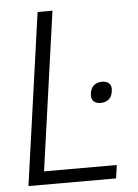

<svg xmlns="http://www.w3.org/2000/svg" viewBox="-53 -781 591 823"><g transform="rotate(-5 242.5 -370.0)"><path d="M140 -740H204L108 -57H421L413 0H36ZM376 -328Q355 -328 344.5 -339Q334 -350 337 -373Q341 -396 354.5 -407Q368 -418 389 -418Q409 -418 420 -407Q431 -396 427 -373Q424 -350 410 -339Q396 -328 376 -328Z"/></g></svg>

Font: Plata Sans Light
Style: Italic
Weight: 300
Italic angle: -8°
Designer: Pablo Impallari, Andres Torresi, & Cristiano Sobral
Foundry: Pablo Impallari, Andres Torresi, & Cristiano Sobral
Version: Version 1.00;December 28, 2019;FontCreator 12.0.0.2547 64-bi